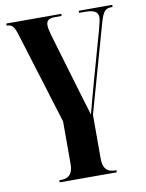

<svg xmlns="http://www.w3.org/2000/svg" viewBox="-87 -597 682 898"><g transform="rotate(-10 254.5 -148.5)"><path d="M123 239H394V229H389C362 229 331 221 331 163V-45L447 -457C464 -517 474 -526 507 -526H509V-536H350V-526H378C425 -526 440 -513 440 -488C440 -476 434 -458 428 -432L363 -200C353 -163 331 -85 322 -48C302 -112 288 -163 271 -218L204 -444C198 -465 194 -482 194 -494C194 -517 206 -526 237 -526H267V-536H6V-526C31 -526 41 -515 53 -476L188 -39V163C188 221 157 229 129 229H123Z"/></g></svg>

Font: Noto Serif Display Condensed Extra
Style: Regular
Weight: 800
Width: 3
Designer: Monotype Design Team
Foundry: Monotype Imaging Inc.
Version: Version 1.900